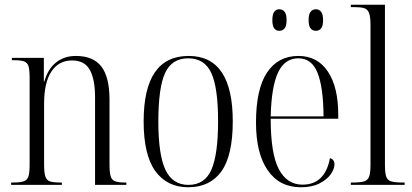

<svg xmlns="http://www.w3.org/2000/svg" viewBox="-20 -780 1737 810"><path d="M27 0V-10H36Q66 -10 81 -15.5Q96 -21 100.5 -37.5Q105 -54 105 -87V-451Q105 -484 100.5 -500Q96 -516 81.5 -521Q67 -526 38 -526H30V-536H165V-436H167Q182 -489 216.5 -516.5Q251 -544 300 -544Q373 -544 407.5 -499.5Q442 -455 442 -359V-87Q442 -54 446.5 -37.5Q451 -21 465 -15.5Q479 -10 507 -10H513V0H381V-371Q381 -445 359 -485Q337 -525 284 -525Q228 -525 197 -478.5Q166 -432 166 -342V-86Q166 -53 171 -36.5Q176 -20 190 -15Q204 -10 234 -10H241V0Z M774 10Q685 10 635.5 -58Q586 -126 586 -268Q586 -544 776 -544Q962 -544 962 -268Q962 -124 914 -57Q866 10 774 10ZM775 0Q844 0 872 -64.5Q900 -129 900 -268Q900 -410 871.5 -472Q843 -534 774 -534Q705 -534 676.5 -472Q648 -410 648 -268Q648 -127 678 -63.5Q708 0 775 0Z M1249 10Q1159 10 1109.5 -61.5Q1060 -133 1060 -263Q1060 -404 1106.5 -474Q1153 -544 1239 -544Q1319 -544 1363 -478.5Q1407 -413 1407 -296V-279H1122Q1122 -131 1156.5 -66Q1191 -1 1256 -1Q1304 -1 1333 -29.5Q1362 -58 1372 -113Q1391 -107 1391 -87Q1391 -67 1375 -44.5Q1359 -22 1327.5 -6Q1296 10 1249 10ZM1345 -289Q1344 -412 1319.5 -473Q1295 -534 1239 -534Q1181 -534 1153 -474Q1125 -414 1122 -289ZM1313 -650Q1299 -650 1290.5 -660Q1282 -670 1282 -695Q1282 -720 1290.5 -730.5Q1299 -741 1313 -741Q1326 -741 1334.5 -730.5Q1343 -720 1343 -695Q1343 -670 1334.5 -660Q1326 -650 1313 -650ZM1158 -650Q1145 -650 1137 -660Q1129 -670 1129 -695Q1129 -720 1137 -730.5Q1145 -741 1158 -741Q1172 -741 1180.5 -730.5Q1189 -720 1189 -695Q1189 -670 1180.5 -660Q1172 -650 1158 -650Z M1460 0V-10H1469Q1501 -10 1516.5 -15Q1532 -20 1537.5 -35.5Q1543 -51 1543 -84V-675Q1543 -709 1537 -725Q1531 -741 1516.5 -745.5Q1502 -750 1476 -750H1460V-760H1604V-85Q1604 -52 1609 -36Q1614 -20 1630 -15Q1646 -10 1678 -10H1687V0Z"/></svg>

Font: Noto Serif Display Condensed Light
Style: Regular
Weight: 300
Width: 3
Designer: Monotype Design Team
Foundry: Monotype Imaging Inc.
Version: Version 2.009